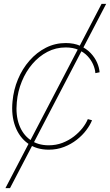

<svg xmlns="http://www.w3.org/2000/svg" viewBox="-20 -757 562 981"><path d="M7.8 204.1 499 -737.3H522.5L31.2 204.1ZM229 7.8Q166.5 7.8 122.6 -23.9Q78.6 -55.7 57.9 -111.3Q37.1 -167 43.9 -238.3Q49.3 -298.3 71.8 -352.1Q94.2 -405.8 130.9 -447.5Q167.5 -489.3 214.6 -513.2Q261.7 -537.1 315.9 -537.1Q358.4 -537.1 390.1 -522.7Q421.9 -508.3 443.4 -485.6Q464.8 -462.9 476.1 -437Q487.3 -411.1 488.8 -387.7L467.3 -383.3Q465.8 -404.8 455.8 -427.7Q445.8 -450.7 427.2 -470.5Q408.7 -490.2 380.9 -502.4Q353 -514.6 315.9 -514.6Q265.1 -514.6 221.9 -491.9Q178.7 -469.2 145.5 -430.4Q112.3 -391.6 91.6 -341.1Q70.8 -290.5 65.9 -234.9Q59.6 -169.4 77.6 -119.9Q95.7 -70.3 134.5 -42.5Q173.3 -14.6 229 -14.6Q266.6 -14.6 299.1 -27.1Q331.5 -39.6 357.7 -59.8Q383.8 -80.1 401.9 -103.3Q419.9 -126.5 428.7 -148.4L450.2 -142.6Q440.9 -118.7 421.1 -92.3Q401.4 -65.9 372.6 -43.2Q343.8 -20.5 307.4 -6.3Q271 7.8 229 7.8Z"/></svg>

Font: Inter 24pt Thin
Style: Italic
Weight: 250
Italic angle: -9.3988°
Version: Version 4.001;git-66647c0bb